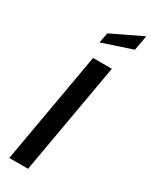

<svg xmlns="http://www.w3.org/2000/svg" viewBox="-241 -996 824 1046"><g transform="rotate(30 171.0 -473.5)"><path d="M145 0H27L150 -700H268ZM325 -853 138 -791 150 -855 342 -947Z"/></g></svg>

Font: Cabin
Style: SemiBold Italic
Weight: 600
Designer: Pablo Impallari
Foundry: Pablo Impallari. www.impallari.com Igino Marini. www.ikern.com
Version: Version 1.005